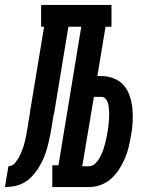

<svg xmlns="http://www.w3.org/2000/svg" viewBox="-76 -755 596 775"><path d="M-56 0 -42 -84Q-35 -84 -27.5 -87.5Q-20 -91 -15 -97.5Q-10 -104 -5.5 -110.5Q-1 -117 2.5 -124Q6 -131 9 -138.5Q12 -146 15 -153Q18 -160 20 -167.5Q22 -175 24 -182.5Q26 -190 27.5 -197.5Q29 -205 30.5 -212.5Q32 -220 33 -227.5Q34 -235 36 -243Q36 -247 37 -251Q38 -255 38 -259Q41 -273 43 -287Q45 -301 47 -315L102 -647H90V-735H374V-647H350L317 -448H333Q359 -448 383.5 -438.5Q408 -429 424 -410Q440 -391 448 -366.5Q456 -342 458.5 -316Q461 -290 459.5 -262.5Q458 -235 453 -209Q449 -185 443.5 -162Q438 -139 428.5 -116.5Q419 -94 405.5 -72.5Q392 -51 373 -34Q354 -17 330.5 -8.5Q307 0 283 0H135V-88H160L252 -647H200L143 -301Q142 -298 141.5 -295Q141 -292 140 -289Q137 -270 134 -251.5Q131 -233 127.5 -214.5Q124 -196 119.5 -177.5Q115 -159 109 -140.5Q103 -122 94.5 -104.5Q86 -87 75 -70.5Q64 -54 49.5 -39.5Q35 -25 17.5 -16Q0 -7 -19 -3.5Q-38 0 -56 0ZM283 -84Q297 -84 308 -94.5Q319 -105 326 -117.5Q333 -130 338 -143Q343 -156 346.5 -169Q350 -182 353 -195.5Q356 -209 358 -222Q360 -232 361 -242Q362 -252 363 -262Q364 -272 364.5 -282Q365 -292 364.5 -302Q364 -312 363 -322Q362 -332 359 -341Q356 -350 349.5 -357Q343 -364 333 -364H303L256 -84Z"/></svg>

Font: Iosevka Slab Semibold
Style: Italic
Weight: 600
Italic angle: -9°
Monospace: yes
Designer: Belleve Invis
Foundry: Belleve Invis
Version: Version 11.1.1; ttfautohint (v1.8.3)